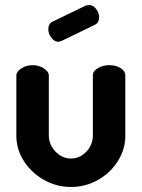

<svg xmlns="http://www.w3.org/2000/svg" viewBox="-20 -734 564 763"><path d="M212 -568Q196 -568 184 -584Q172 -600 172 -617Q172 -640 189 -648L321 -712Q331 -714 334 -714Q350 -714 362 -698.5Q374 -683 374 -665Q374 -643 356 -635L226 -572Q216 -568 212 -568ZM45 -194V-434Q45 -449 64.5 -462Q84 -475 110 -475Q135 -475 154.5 -462Q174 -449 174 -434V-194Q174 -172 186 -151Q198 -130 218 -117Q238 -104 262 -104Q286 -104 306 -117Q326 -130 337.5 -150.5Q349 -171 349 -194V-435Q349 -451 368.5 -463Q388 -475 414 -475Q442 -475 460 -463Q478 -451 478 -435V-194Q478 -141 448.5 -94Q419 -47 369.5 -19Q320 9 262 9Q204 9 154 -19.5Q104 -48 74.5 -94.5Q45 -141 45 -194Z"/></svg>

Font: Dosis
Style: Regular
Weight: 400
Designer: Edgar Tolentino, Pablo Impallari, Igino Marini
Foundry: Edgar Tolentino, Pablo Impallari, Igino Marini
Version: Version 1.007;Glyphs 3.1.1 (3134)